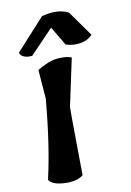

<svg xmlns="http://www.w3.org/2000/svg" viewBox="-149 -1100 798 1170"><g transform="rotate(-15 250.0 -514.5)"><path d="M45 -844 238 -1022Q337 -1040 402 -1001L500 -834Q473 -811 438 -805Q384 -796 332 -818L273 -940L118 -804Q89 -803 68 -813.5Q47 -824 45 -844ZM132 -711Q207 -748 262 -748Q317 -748 348 -732L259 -442Q253 -380 242 -234Q231 -88 226 -22Q184 7 108 -3.5Q32 -14 15 -49Q80 -248 130 -531Z"/></g></svg>

Font: Tillana
Style: Bold
Weight: 700
Designer: Lipi Raval (Devanagari, Latin), Jonny Pinhorn (Latin)
Foundry: Indian Type Foundry
Version: Version 2.002;PS 1.0;hotconv 1.0.79;makeotf.lib2.5.61930; tt